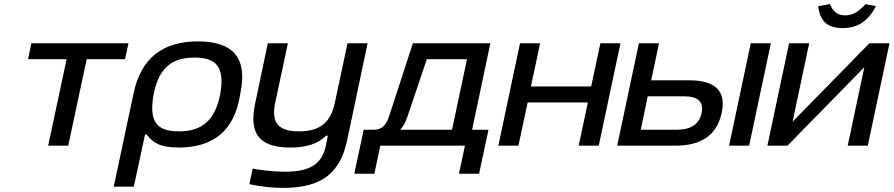

<svg xmlns="http://www.w3.org/2000/svg" viewBox="-20 -711 4361 937"><path d="M215 0H313L403 -422H590L607 -500H133L117 -422H305Z M1151 -244 1153 -256C1189 -427 1119 -509 946 -509C771 -509 668 -425 632 -256L535 200H633L688 -55H696C725 -15 761 9 852 9C1019 9 1122 -71 1151 -244ZM729 -247 730 -253C755 -373 812 -430 929 -430C1043 -430 1076 -377 1055 -253L1054 -247C1028 -126 969 -70 853 -70C739 -70 708 -123 729 -247Z M1674 -26 1774 -500H1676L1614 -209C1594 -115 1544 -70 1439 -70C1336 -70 1303 -114 1323 -209L1385 -500H1287L1225 -205C1193 -55 1249 9 1397 9C1477 9 1532 -10 1572 -49H1580L1571 -3C1553 84 1501 127 1372 127C1323 127 1261 121 1213 112L1197 188C1254 200 1308 206 1362 206C1555 206 1641 129 1674 -26Z M1803 -78H1755L1709 137H1807L1836 0H2249L2220 137H2318L2364 -78H2284L2373 -500H1995L1879 -144C1862 -92 1838 -78 1803 -78ZM1933 -78C1948 -94 1959 -114 1967 -138L2063 -422H2259L2186 -78Z M2412 0H2510L2555 -211H2849L2804 0H2902L3008 -500H2910L2865 -289H2571L2616 -500H2518L2473 -289L2465 -250Z M2992 0H3276C3404 0 3479 -53 3502 -160C3525 -266 3472 -319 3344 -319H3158L3196 -500H3098ZM3107 -78 3141 -241H3318C3387 -241 3415 -214 3404 -160C3393 -106 3353 -78 3284 -78ZM3538 0H3636L3742 -500H3644Z M3725 0H3823L4198 -383L4117 0H4215L4321 -500H4223L3848 -117L3929 -500H3831ZM3973 -681 4030 -691C4046 -653 4069 -636 4105 -636C4141 -636 4170 -653 4204 -691L4255 -681C4216 -607 4166 -574 4092 -574C4018 -574 3982 -607 3973 -681Z"/></svg>

Font: LT Wave
Style: Italic
Weight: 400
Designer: Daniel Lyons
Version: Version 2.5 (Glyphs App)